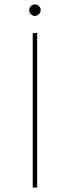

<svg xmlns="http://www.w3.org/2000/svg" viewBox="-20 -848 316 868"><path d="M128 -699H148V0H128ZM164 -802Q164 -792 156 -784Q148 -776 138 -776Q127 -776 119.5 -784Q112 -792 112 -802Q112 -813 119.5 -820.5Q127 -828 138 -828Q148 -828 156 -820.5Q164 -813 164 -802Z"/></svg>

Font: Gontserrat Thin
Style: Regular
Weight: 250
Designer: Julieta Ulanovsky
Foundry: Julieta Ulanovsky
Version: Version 6.001